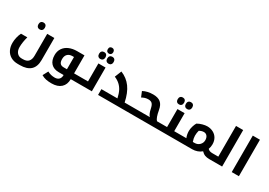

<svg xmlns="http://www.w3.org/2000/svg" viewBox="25 -2044 4854 3463"><g transform="rotate(30 2452.5 -312.0)"><path d="M336.9 240.2Q253.4 240.2 191.7 205.1Q129.9 169.9 97.4 106.2Q64.9 42.5 64.9 -40Q64.9 -96.7 78.6 -155.5Q92.3 -214.4 116.2 -261.2H248Q232.4 -207.5 223.1 -148.7Q213.9 -89.8 213.9 -39.1Q213.9 33.7 250.5 76.9Q287.1 120.1 347.2 120.1H377Q454.1 120.1 490.5 78.4Q526.9 36.6 526.9 -39.1V-495.1H675.8V-35.2Q675.8 240.2 380.9 240.2ZM370.1 -495.6Q338.9 -495.6 320.8 -514.9Q302.7 -534.2 302.7 -567.4Q302.7 -601.1 320.6 -620.4Q338.4 -639.6 370.1 -639.6Q400.4 -639.6 418.2 -620.6Q436 -601.6 436 -567.4Q436 -534.2 417.7 -514.9Q399.4 -495.6 370.1 -495.6Z M1428.2 -120.1Q1433.1 -120.1 1433.1 -116.2V-4.9Q1433.1 0 1428.2 0H1303.2Q1303.2 114.3 1234.1 177.2Q1165 240.2 1039.1 240.2Q971.2 240.2 921.6 229.7Q872.1 219.2 826.2 191.9L884.3 83Q924.8 104 960.9 112.5Q997.1 121.1 1036.1 121.1Q1092.8 121.1 1123.5 90.1Q1154.3 59.1 1154.3 4.9V0H1055.2Q948.2 0 890.6 -60.5Q833 -121.1 833 -232.9Q833 -312 872.6 -371.8Q912.1 -431.6 984.4 -463.4Q1056.6 -495.1 1151.4 -495.1H1303.2V-120.1ZM1154.3 -120.1V-375H1122.1Q1058.1 -375 1022.2 -338.9Q986.3 -302.7 986.3 -236.8Q986.3 -176.8 1010.7 -148.4Q1035.2 -120.1 1085.4 -120.1Z M1418.5 0Q1413.6 0 1413.6 -4.9V-116.2Q1413.6 -120.1 1418.5 -120.1H1593.3V-495.1H1742.2V0ZM1668 -742.2Q1644 -742.2 1627.7 -757.3Q1611.3 -772.5 1611.3 -803.2Q1611.3 -835 1627.7 -849.4Q1644 -863.8 1668 -863.8Q1693.8 -863.8 1709.5 -847.7Q1725.1 -831.5 1725.1 -803.2Q1725.1 -775.9 1709.7 -759Q1694.3 -742.2 1668 -742.2ZM1583 -581.1Q1552.2 -581.1 1534.2 -600.3Q1516.1 -619.6 1516.1 -652.8Q1516.1 -686.5 1533.9 -705.8Q1551.8 -725.1 1583 -725.1Q1614.3 -725.1 1631.8 -705.8Q1649.4 -686.5 1649.4 -652.8Q1649.4 -619.6 1631.1 -600.3Q1612.8 -581.1 1583 -581.1ZM1753.4 -581.1Q1722.2 -581.1 1704.1 -600.3Q1686 -619.6 1686 -652.8Q1686 -686.5 1703.9 -705.8Q1721.7 -725.1 1753.4 -725.1Q1783.7 -725.1 1801.5 -706.1Q1819.3 -687 1819.3 -652.8Q1819.3 -619.6 1801 -600.3Q1782.7 -581.1 1753.4 -581.1Z M1872.1 -120.1H2206.1Q2185.5 -212.4 2156 -269.3Q2126.5 -326.2 2080.8 -367.4Q2035.2 -408.7 1969.2 -436L2025.4 -576.2Q2157.2 -523.4 2237.8 -413.1Q2318.4 -302.7 2356 -120.1H2487.3Q2492.2 -120.1 2492.2 -116.2V-4.9Q2492.2 0 2487.3 0H1872.1Z M2477.1 0Q2472.2 0 2472.2 -4.9V-116.2Q2472.2 -120.1 2477.1 -120.1H2880.9Q2841.3 -157.2 2819.8 -263.2Q2806.2 -330.6 2779.5 -357.7Q2752.9 -384.8 2699.7 -384.8Q2664.6 -384.8 2633.8 -376Q2603 -367.2 2566.9 -347.2L2522 -457Q2611.3 -504.9 2731 -504.9Q2831.1 -504.9 2886.7 -460Q2942.4 -415 2960 -312Q2985.8 -163.1 3029.8 -120.1H3094.7Q3100.1 -120.1 3100.1 -116.2V-4.9Q3100.1 0 3094.7 0Z M3085 0Q3080.1 0 3080.1 -4.9V-116.2Q3080.1 -120.1 3085 -120.1H3239.7V-495.1H3388.7V-120.1H3539.1Q3543.9 -120.1 3543.9 -116.2V-4.9Q3543.9 0 3539.1 0ZM3220.7 -581.1Q3189.9 -581.1 3171.9 -600.3Q3153.8 -619.6 3153.8 -652.8Q3153.8 -686.5 3171.6 -705.8Q3189.5 -725.1 3220.7 -725.1Q3251.5 -725.1 3269 -706.1Q3286.6 -687 3286.6 -652.8Q3286.6 -618.7 3268.6 -599.9Q3250.5 -581.1 3220.7 -581.1ZM3390.6 -581.1Q3359.9 -581.1 3341.8 -600.3Q3323.7 -619.6 3323.7 -652.8Q3323.7 -686.5 3341.6 -705.8Q3359.4 -725.1 3390.6 -725.1Q3421.9 -725.1 3439.5 -705.8Q3457 -686.5 3457 -652.8Q3457 -619.6 3438.7 -600.3Q3420.4 -581.1 3390.6 -581.1Z M3641.6 -120.1Q3614.7 -181.6 3614.7 -257.8Q3614.7 -301.3 3629.4 -351.6Q3644 -401.9 3665.5 -438Q3713.9 -465.8 3768.3 -480.5Q3822.8 -495.1 3863.8 -495.1Q3932.1 -495.1 3988 -465.8Q4043.9 -436.5 4074.7 -383.1Q4105.5 -329.6 4105.5 -258.8Q4105.5 -204.1 4086.9 -155.8Q4105 -136.2 4128.2 -128.2Q4151.4 -120.1 4186.5 -120.1H4191.9Q4196.8 -120.1 4196.8 -116.2V-4.9Q4196.8 0 4191.9 0H4186.5Q4133.8 0 4095 -14.9Q4056.2 -29.8 4021.5 -66.9Q3983.4 -33.7 3934.1 -16.8Q3884.8 0 3832.5 0H3528.8Q3523.9 0 3523.9 -4.9V-116.2Q3523.9 -120.1 3528.8 -120.1ZM3752.9 -236.8Q3752.9 -186 3775.9 -120.1H3813.5Q3874 -120.1 3914.8 -160.6Q3955.6 -201.2 3955.6 -258.8Q3955.6 -312 3929.7 -343.5Q3903.8 -375 3860.8 -375Q3815.9 -375 3767.6 -347.2Q3752.9 -294.4 3752.9 -236.8Z M4181.6 0Q4176.8 0 4176.8 -4.9V-116.2Q4176.8 -120.1 4181.6 -120.1H4306.6V-759.8H4455.6V0Z M4655.8 -759.8H4804.7V0H4655.8Z"/></g></svg>

Font: Droid Arabic Kufi
Style: Bold
Weight: 700
Designer: Pascal Zoghbi
Foundry: Irfont.ir
Version: Version 1.00 February 28, 2013, initial release